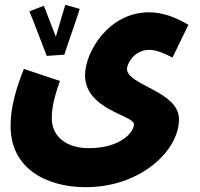

<svg xmlns="http://www.w3.org/2000/svg" viewBox="-20 -547 832 797"><path d="M174 -315 247 -320C259 -359 299 -470 311 -510L251 -527C244 -504 226 -444 212 -395C194 -438 173 -497 162 -523L102 -500C123 -451 157 -357 174 -315ZM24 -23C24 152 172 230 336 230C563 230 723 79 723 -52C723 -169 507 -193 507 -261C507 -279 534 -340 600 -340C630 -340 666 -324 696 -308L762 -444C719 -470 660 -496 599 -496C430 -496 333 -330 333 -235C333 -91 536 -69 536 -31C536 3 479 68 348 68C261 68 195 24 195 -56C195 -92 201 -133 229 -211L79 -261C32 -144 24 -74 24 -23Z"/></svg>

Font: Noto Sans Arabic UI XCn Bk
Style: Regular
Weight: 900
Width: 2
Designer: Monotype Design Team, Nadine Chahine and Nizar Qandah
Foundry: Monotype Imaging Inc.
Version: Version 2.010